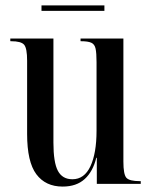

<svg xmlns="http://www.w3.org/2000/svg" viewBox="-20 -678 560 708"><path d="M211 10Q148 10 114 -35.5Q80 -81 80 -184V-454Q80 -500 69 -513Q58 -526 21 -526H18V-536H177V-152Q177 -79 193.5 -48Q210 -17 247 -17Q291 -17 313.5 -65Q336 -113 336 -196V-449Q336 -482 332.5 -498.5Q329 -515 316.5 -520.5Q304 -526 279 -526H277V-536H435V-82Q435 -35 446 -22.5Q457 -10 496 -10H499V0H337V-96H335Q323 -46 292.5 -18Q262 10 211 10ZM133 -638V-658H365V-638Z"/></svg>

Font: Noto Serif Display ExtraCondensed Medium
Style: Regular
Weight: 500
Width: 2
Designer: Monotype Design Team
Foundry: Monotype Imaging Inc.
Version: Version 2.009